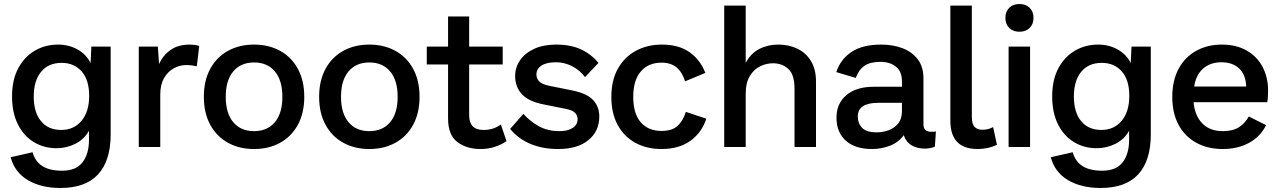

<svg xmlns="http://www.w3.org/2000/svg" viewBox="-20 -732 6369 956"><path d="M281 204Q185 204 119 165Q53 126 33 51L142 26Q155 72 191 95Q227 118 289 118Q359 118 391 76Q423 34 423 -35V-81Q400 -39 356 -16.5Q312 6 261 6Q199 6 148.5 -24.5Q98 -55 69 -113Q40 -171 40 -252Q40 -334 70.5 -391.5Q101 -449 153 -479.5Q205 -510 269 -510Q323 -510 366.5 -485.5Q410 -461 431 -418L435 -500H531V-63Q531 68 468.5 136Q406 204 281 204ZM285 -85Q348 -85 386 -130.5Q424 -176 424 -255Q424 -334 386.5 -376.5Q349 -419 287 -419Q221 -419 184.5 -374.5Q148 -330 148 -251Q148 -173 184 -129Q220 -85 285 -85Z M671 0V-500H766L772 -413Q791 -456 829 -483Q867 -510 925 -510Q936 -510 949 -508.5Q962 -507 972 -503L960 -402Q949 -404 937 -406Q925 -408 906 -408Q874 -408 844.5 -391.5Q815 -375 796.5 -342.5Q778 -310 778 -261V0Z M1245 -510Q1318 -510 1374.5 -479Q1431 -448 1463 -389.5Q1495 -331 1495 -250Q1495 -169 1463 -110.5Q1431 -52 1374.5 -21Q1318 10 1245 10Q1172 10 1115.5 -21Q1059 -52 1027 -110.5Q995 -169 995 -250Q995 -331 1027 -389.5Q1059 -448 1115.5 -479Q1172 -510 1245 -510ZM1245 -421Q1179 -421 1141.5 -376.5Q1104 -332 1104 -250Q1104 -168 1141.5 -123.5Q1179 -79 1245 -79Q1311 -79 1348.5 -123.5Q1386 -168 1386 -250Q1386 -332 1348.5 -376.5Q1311 -421 1245 -421Z M1819 -510Q1892 -510 1948.5 -479Q2005 -448 2037 -389.5Q2069 -331 2069 -250Q2069 -169 2037 -110.5Q2005 -52 1948.5 -21Q1892 10 1819 10Q1746 10 1689.5 -21Q1633 -52 1601 -110.5Q1569 -169 1569 -250Q1569 -331 1601 -389.5Q1633 -448 1689.5 -479Q1746 -510 1819 -510ZM1819 -421Q1753 -421 1715.5 -376.5Q1678 -332 1678 -250Q1678 -168 1715.5 -123.5Q1753 -79 1819 -79Q1885 -79 1922.5 -123.5Q1960 -168 1960 -250Q1960 -332 1922.5 -376.5Q1885 -421 1819 -421Z M2474 -112 2502 -29Q2477 -12 2444 -1Q2411 10 2373 10Q2303 10 2257 -25Q2211 -60 2211 -142V-411H2105V-500H2211V-650H2316V-500H2483V-411H2316V-158Q2316 -85 2387 -85Q2414 -85 2435 -92Q2456 -99 2474 -112Z M2759 10Q2684 10 2623.5 -14.5Q2563 -39 2520 -90L2586 -165Q2619 -128 2663 -103.5Q2707 -79 2766 -79Q2807 -79 2831.5 -95Q2856 -111 2856 -139Q2856 -156 2844 -169.5Q2832 -183 2797 -190L2692 -211Q2612 -226 2578.5 -263Q2545 -300 2545 -353Q2545 -396 2569 -431.5Q2593 -467 2639 -488.5Q2685 -510 2749 -510Q2821 -510 2872 -486.5Q2923 -463 2960 -419L2893 -348Q2866 -384 2827.5 -403Q2789 -422 2749 -422Q2701 -422 2676 -405.5Q2651 -389 2651 -361Q2651 -342 2664 -327.5Q2677 -313 2714 -305L2833 -281Q2904 -266 2934 -233Q2964 -200 2964 -152Q2964 -79 2910 -34.5Q2856 10 2759 10Z M3276 -510Q3360 -510 3413.5 -472Q3467 -434 3492 -369L3391 -327Q3377 -373 3348.5 -396.5Q3320 -420 3274 -420Q3208 -420 3170.5 -376Q3133 -332 3133 -250Q3133 -166 3170.5 -123Q3208 -80 3274 -80Q3326 -80 3353.5 -105Q3381 -130 3395 -175L3497 -141Q3474 -71 3417 -30.5Q3360 10 3274 10Q3200 10 3143.5 -21Q3087 -52 3055.5 -110Q3024 -168 3024 -250Q3024 -332 3056.5 -390Q3089 -448 3146 -479Q3203 -510 3276 -510Z M3586 0V-704H3693V-419Q3718 -466 3760.5 -488Q3803 -510 3855 -510Q3908 -510 3950.5 -489.5Q3993 -469 4018 -428Q4043 -387 4043 -325V0H3936V-290Q3936 -361 3905 -389Q3874 -417 3829 -417Q3796 -417 3765 -402Q3734 -387 3713.5 -353.5Q3693 -320 3693 -264V0Z M4471 -327Q4471 -376 4441 -400Q4411 -424 4364 -424Q4313 -424 4284.5 -404.5Q4256 -385 4241 -344L4144 -373Q4165 -437 4220 -473.5Q4275 -510 4368 -510Q4426 -510 4473.5 -492Q4521 -474 4549.5 -437Q4578 -400 4578 -342V-113Q4578 -76 4616 -76Q4622 -76 4628.5 -76Q4635 -76 4640 -78L4635 -2Q4617 7 4586 8Q4547 8 4519 -8.5Q4491 -25 4480 -59Q4455 -24 4412.5 -7Q4370 10 4322 10Q4237 10 4191 -32Q4145 -74 4145 -146Q4145 -217 4194.5 -258.5Q4244 -300 4330 -300H4471ZM4346 -73Q4374 -73 4403 -83Q4432 -93 4451.5 -116.5Q4471 -140 4471 -180V-220H4353Q4251 -220 4251 -152Q4251 -118 4272.5 -95.5Q4294 -73 4346 -73Z M4819 -704V-150Q4819 -114 4833 -100Q4847 -86 4870 -86Q4888 -86 4900.5 -89.5Q4913 -93 4925 -99L4944 -11Q4923 -1 4899 4.5Q4875 10 4848 10Q4712 10 4712 -131V-704Z M5109 -500V0H5002V-500ZM5056 -712Q5088 -712 5107 -693Q5126 -674 5126 -643Q5126 -612 5107 -593Q5088 -574 5056 -574Q5024 -574 5005 -593Q4986 -612 4986 -643Q4986 -674 5005 -693Q5024 -712 5056 -712Z M5460 204Q5364 204 5298 165Q5232 126 5212 51L5321 26Q5334 72 5370 95Q5406 118 5468 118Q5538 118 5570 76Q5602 34 5602 -35V-81Q5579 -39 5535 -16.5Q5491 6 5440 6Q5378 6 5327.5 -24.5Q5277 -55 5248 -113Q5219 -171 5219 -252Q5219 -334 5249.5 -391.5Q5280 -449 5332 -479.5Q5384 -510 5448 -510Q5502 -510 5545.5 -485.5Q5589 -461 5610 -418L5614 -500H5710V-63Q5710 68 5647.5 136Q5585 204 5460 204ZM5464 -85Q5527 -85 5565 -130.5Q5603 -176 5603 -255Q5603 -334 5565.5 -376.5Q5528 -419 5466 -419Q5400 -419 5363.5 -374.5Q5327 -330 5327 -251Q5327 -173 5363 -129Q5399 -85 5464 -85Z M6068 10Q5994 10 5937 -21Q5880 -52 5848.5 -110Q5817 -168 5817 -249Q5817 -331 5848.5 -389.5Q5880 -448 5936 -479Q5992 -510 6064 -510Q6136 -510 6188 -480Q6240 -450 6267 -398Q6294 -346 6294 -282Q6294 -264 6293 -249Q6292 -234 6290 -223H5923Q5929 -156 5966.5 -117.5Q6004 -79 6069 -79Q6119 -79 6149.5 -99Q6180 -119 6198 -152L6284 -109Q6257 -53 6200.5 -21.5Q6144 10 6068 10ZM5926 -301H6185Q6183 -360 6150 -391Q6117 -422 6062 -422Q6007 -422 5971 -391Q5935 -360 5926 -301Z"/></svg>

Font: Prodigy Sans Medium
Style: Regular
Weight: 500
Designer: Wei Huang
Foundry: Wei Huang
Version: Version 1.003; ttfautohint (v1.8.3)